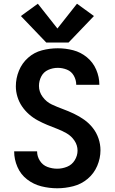

<svg xmlns="http://www.w3.org/2000/svg" viewBox="-20 -1002 616 1030"><path d="M287 8Q330 8 373 -3Q416 -14 450 -42.5Q484 -71 501.5 -112Q519 -153 519 -196Q519 -228 508.5 -259Q498 -290 478 -315.5Q458 -341 432 -359.5Q406 -378 376.5 -392Q347 -406 317 -417Q287 -428 258 -441.5Q229 -455 209 -482Q189 -509 189 -541Q189 -568 201.5 -592Q214 -616 238.5 -627Q263 -638 290 -638Q315 -638 339 -628.5Q363 -619 376 -596Q389 -573 389 -547H513V-548Q513 -589 496 -628.5Q479 -668 446 -695Q413 -722 372.5 -732.5Q332 -743 290 -743Q247 -743 205 -732Q163 -721 130.5 -692Q98 -663 81.5 -622.5Q65 -582 65 -539Q65 -511 73.5 -483Q82 -455 98 -431.5Q114 -408 135.5 -389Q157 -370 182 -356.5Q207 -343 233.5 -332Q260 -321 286.5 -311Q313 -301 338 -286.5Q363 -272 379.5 -247.5Q396 -223 396 -194Q396 -167 381 -142.5Q366 -118 340 -107.5Q314 -97 287 -97Q260 -97 234.5 -106.5Q209 -116 194 -139.5Q179 -163 179 -190H56V-189Q56 -147 73.5 -106.5Q91 -66 125.5 -39.5Q160 -13 202 -2.5Q244 8 287 8ZM228 -774H348L484 -916L393 -982L288 -849L183 -982L92 -916Z"/></svg>

Font: Iosevka Sparkle
Style: Bold
Weight: 700
Designer: Belleve Invis
Foundry: Belleve Invis
Version: Version 4.5.0; ttfautohint (v1.8.3)